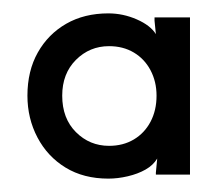

<svg xmlns="http://www.w3.org/2000/svg" viewBox="-20 -761 332 287"><path d="M142 -741Q164 -741 184.5 -732Q205 -723 213 -710L211 -730V-735H264V-500H213V-503L215 -524Q209 -514 197.5 -507.5Q186 -501 171 -497.5Q156 -494 142 -494Q105 -494 78 -510.5Q51 -527 36 -555.5Q21 -584 21 -618Q21 -655 36.5 -682.5Q52 -710 79 -725.5Q106 -741 142 -741ZM143 -543Q164 -543 180 -552.5Q196 -562 205 -579Q214 -596 214 -618Q214 -639 205 -656Q196 -673 180 -682.5Q164 -692 143 -692Q114 -692 93.5 -671.5Q73 -651 73 -618Q73 -584 93.5 -563.5Q114 -543 143 -543Z"/></svg>

Font: Kreadon Light
Style: Bold
Weight: 600
Designer: Reiya WATANABE
Foundry: StudioGnu
Version: Version 1.003; ttfautohint (v1.8.4.7-5d5b);gftools[0.9.32]